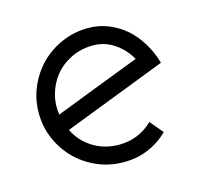

<svg xmlns="http://www.w3.org/2000/svg" viewBox="-68 -459 578 542"><g transform="rotate(-15 221.5 -188.0)"><path d="M232 -333Q266 -333 294 -314Q322 -295 339 -265Q276 -241 214 -217Q152 -193 90 -169Q85 -199 93 -228Q101 -257 119 -280Q138 -304 167.5 -318.5Q197 -333 232 -333ZM362 -45 330 -83Q311 -64 286 -53.5Q261 -43 232 -43Q189 -43 155.5 -64Q122 -85 105 -120Q180 -149 255 -178Q330 -207 405 -236Q396 -268 379.5 -295Q363 -322 342 -341Q319 -361 291 -372.5Q263 -384 232 -384Q191 -384 155 -368.5Q119 -353 93 -327Q66 -300 50.5 -264Q35 -228 35 -188Q35 -147 50.5 -111.5Q66 -76 93 -49Q119 -23 155 -7.5Q191 8 232 8Q271 8 304 -6Q337 -20 362 -45Z"/></g></svg>

Font: Josefin Slab Thin Medium
Style: Regular
Weight: 500
Version: Version 2.000